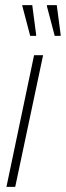

<svg xmlns="http://www.w3.org/2000/svg" viewBox="-20 -724 255 744"><path d="M5 0 112 -510H147L39 0ZM97 -585 67 -699 66 -704H105L120 -590V-585ZM192 -585 162 -699V-704H200L215 -590V-585Z"/></svg>

Font: Saira ExtraCondensed Thin
Style: Italic
Weight: 250
Width: 2
Italic angle: -12°
Designer: Hector Gatti with collaboration of the Omnibus-Type team
Foundry: Omnibus-Type
Version: Version 1.101